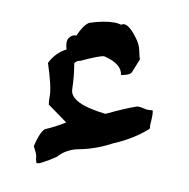

<svg xmlns="http://www.w3.org/2000/svg" viewBox="-58 -535 538 546"><g transform="rotate(10 211.5 -261.5)"><path d="M81.5 -44.9Q77.6 -54.2 77.6 -61.8Q77.6 -69.3 65.4 -91.3Q74.7 -131.8 87.4 -144Q118.2 -157.2 144.5 -173.8L86.9 -215.3Q85.4 -223.6 85.4 -234.4V-239.3Q85.4 -266.6 64 -331.5Q79.6 -363.3 109.4 -378.4Q106 -389.2 106 -397.5Q106 -406.2 109.9 -411.6Q117.2 -422.4 129.4 -422.4H130.4Q143.1 -453.1 159.2 -463.9Q199.7 -477.5 231 -477.5Q240.2 -477.5 250 -474.6Q253.9 -477.5 258.3 -477.5Q273.9 -477.5 298.3 -443.8Q310.1 -428.7 313.7 -410.4Q317.4 -392.1 319.8 -386.7L303.7 -346.7Q297.9 -336.9 274.4 -334Q271 -365.2 218.3 -377.9Q206.5 -377.9 152.8 -353Q144 -353 137.7 -343.3Q144 -309.6 145 -269.3Q146 -229 250 -217.3Q306.6 -244.1 336.4 -253.9Q345.2 -253.9 355 -251.5Q361.3 -249.5 368.2 -249.5Q373.5 -249.5 376.2 -250Q378.9 -250.5 379.4 -250.5Q382.3 -250.5 382.3 -235.4Q382.3 -225.1 380.9 -207.5L381.8 -200.2L380.9 -196.8Q340.8 -161.1 285.6 -138.2Q242.2 -114.7 195.3 -105.5Q158.2 -99.1 134.3 -72.3Q113.8 -58.6 101.1 -52.2Q96.7 -50.3 93.3 -48.1Q89.8 -45.9 85 -45.9Z"/></g></svg>

Font: Kurland
Style: Regular
Weight: 400
Designer: GGBot
Version: 0.22